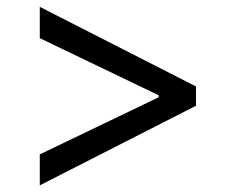

<svg xmlns="http://www.w3.org/2000/svg" viewBox="-20 -566 668 563"><path d="M554.7 -255.9 96.7 -22.5V-113.3L445.3 -280.8V-286.6L96.7 -454.1V-545.9L554.7 -312.5Z"/></svg>

Font: Inter Display
Style: Regular
Weight: 400
Designer: Rasmus Andersson
Foundry: rsms
Version: Version 4.001;git-9221beed3